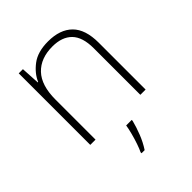

<svg xmlns="http://www.w3.org/2000/svg" viewBox="-212 -663 1006 1006"><g transform="rotate(-45 291.0 -159.5)"><path d="M316 -540Q404 -540 451.5 -493Q499 -446 499 -347V0H460V-345Q460 -428 422 -466.5Q384 -505 313 -505Q226 -505 177 -453.5Q128 -402 128 -297V0H89V-530H120L126 -426H129Q148 -471 193.5 -505.5Q239 -540 316 -540ZM335 68Q326 104 310 145Q294 186 271 221H248V214Q256 198 265.5 170.5Q275 143 283 112.5Q291 82 294 61H335Z"/></g></svg>

Font: Noto Sans ExtraLight
Style: Regular
Weight: 200
Designer: Monotype Design Team
Foundry: Monotype Imaging Inc.
Version: Version 2.007